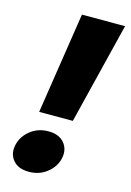

<svg xmlns="http://www.w3.org/2000/svg" viewBox="-110 -756 560 821"><g transform="rotate(15 169.5 -346.0)"><path d="M148 -700H339L228 -251H79ZM102 8Q55 8 32 -19.5Q9 -47 17 -86Q25 -126 59 -153.5Q93 -181 140 -181Q186 -181 209.5 -153.5Q233 -126 225 -86Q217 -47 183 -19.5Q149 8 102 8Z"/></g></svg>

Font: Albert Sans Black
Style: Italic
Weight: 900
Italic angle: -11.25°
Designer: Andreas Rasmussen
Foundry: a.Foundry
Version: Version 1.025